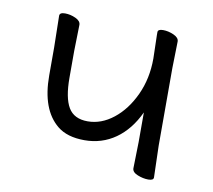

<svg xmlns="http://www.w3.org/2000/svg" viewBox="-62 -553 701 632"><g transform="rotate(10 289.0 -236.5)"><path d="M417 -18 419 -106V-205Q391 -145 345.5 -113Q300 -81 242 -81Q184 -81 151 -108Q91 -157 91 -271V-364L89 -470Q89 -481 107 -481Q125 -481 142.5 -473Q160 -465 160 -452L158 -364V-275Q158 -208 177 -176Q196 -144 241.5 -144Q287 -144 327.5 -176Q368 -208 393.5 -263Q419 -318 419 -385L417 -463V-473Q417 -483 434.5 -483Q452 -483 470 -475Q488 -467 488 -454L486 -365V-106L489 0Q489 10 471.5 10Q454 10 435.5 2.5Q417 -5 417 -18Z"/></g></svg>

Font: LXGW WenKai
Style: Regular
Weight: 400
Designer: LXGW / Fontworks Inc.
Foundry: LXGW / Fontworks Inc.
Version: Version 1.520; June 14, 2025